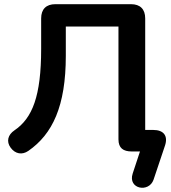

<svg xmlns="http://www.w3.org/2000/svg" viewBox="-20 -725 818 919"><path d="M770 -29C785 -75 763 -103 714 -103H675V-637C675 -681 651 -705 607 -705H245C201 -705 177 -681 177 -637V-491C177 -265 135 -159 49 -101C18 -80 9 -48 31 -18C53 12 86 18 116 -3C231 -83 295 -216 295 -458V-598H547V-58C547 -16 570 0 611 0H650L615 106C591 180 693 199 715 135Z"/></svg>

Font: Nunito
Style: Bold
Weight: 700
Designer: Vernon Adams
Foundry: Vernon Adams
Version: Version 3.602